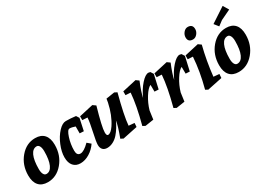

<svg xmlns="http://www.w3.org/2000/svg" viewBox="-13 -1504 3119 2270"><g transform="rotate(-30 1546.0 -368.5)"><path d="M305 -510Q385 -510 427 -463Q469 -416 469 -325Q469 -183 384 -82.5Q299 18 179 18Q99 18 57 -29.5Q15 -77 15 -167Q15 -309 100 -409.5Q185 -510 305 -510ZM273 -417Q219 -417 190 -353Q161 -289 161 -171Q161 -126 174.5 -100.5Q188 -75 212 -75Q265 -75 294 -139Q323 -203 323 -321Q323 -366 309.5 -391.5Q296 -417 273 -417Z M721 -503Q788 -503 856 -494L881 -455L846 -292L791 -295V-389Q747 -405 715 -405Q686 -405 659 -321.5Q632 -238 632 -149Q632 -83 682 -83Q729 -83 805 -159L852 -119Q811 -58 750 -20.5Q689 17 626.5 17.5Q564 18 528.5 -22.5Q493 -63 493 -138Q493 -213 529 -300Q565 -387 619 -445Q673 -503 721 -503Z M965 -411 896 -415V-467L1087 -510L1127 -482Q1053 -226 1053 -155Q1053 -111 1074 -111Q1112 -111 1158 -179Q1230 -288 1263 -443Q1269 -473 1271 -492L1386 -510L1421 -492Q1347 -213 1337 -84L1415 -77L1411 -24L1210 18L1175 0Q1228 -140 1239 -214Q1200 -126 1141 -58Q1110 -23 1070.5 -2.5Q1031 18 990.5 18Q950 18 929 -5Q908 -28 908 -68.5Q908 -109 934.5 -228.5Q961 -348 965 -411Z M1852 -510Q1859 -510 1877 -505L1902 -466L1859 -277L1804 -280L1803 -373Q1763 -355 1715 -279Q1667 -203 1642 -116L1626 0L1510 18L1476 0Q1542 -249 1554 -411L1486 -415V-467L1677 -510L1716 -482Q1666 -363 1649 -282Q1692 -378 1751 -444Q1810 -510 1852 -510Z M2277 -510Q2284 -510 2302 -505L2327 -466L2284 -277L2229 -280L2228 -373Q2188 -355 2140 -279Q2092 -203 2067 -116L2051 0L1935 18L1901 0Q1967 -249 1979 -411L1911 -415V-467L2102 -510L2141 -482Q2091 -363 2074 -282Q2117 -378 2176 -444Q2235 -510 2277 -510Z M2527 -510 2566 -482Q2517 -289 2495 -84L2573 -77L2569 -24L2367 18L2333 0Q2391 -217 2404 -411L2335 -415L2336 -467ZM2525 -746Q2591 -746 2591 -680Q2591 -645 2566 -615.5Q2541 -586 2508 -586Q2442 -586 2442 -650Q2442 -686 2467 -716Q2492 -746 2525 -746Z M2911 -510Q2991 -510 3033 -463Q3075 -416 3075 -325Q3075 -183 2990 -82.5Q2905 18 2785 18Q2705 18 2663 -29.5Q2621 -77 2621 -167Q2621 -309 2706 -409.5Q2791 -510 2911 -510ZM2879 -417Q2825 -417 2796 -353Q2767 -289 2767 -171Q2767 -126 2780.5 -100.5Q2794 -75 2818 -75Q2871 -75 2900 -139Q2929 -203 2929 -321Q2929 -366 2915.5 -391.5Q2902 -417 2879 -417ZM3008 -755 3054 -679Q2935 -623 2918 -614L2853 -565L2807 -623Z"/></g></svg>

Font: Andada
Style: Bold Italic
Weight: 700
Italic angle: -8.29999°
Designer: Carolina Giovagnoli
Foundry: Carolina Giovagnoli
Version: Version 1.003